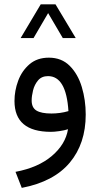

<svg xmlns="http://www.w3.org/2000/svg" viewBox="-20 -618 470 900"><path d="M170.9 -597.7H240.2L335 -439.5H274.4L205.6 -556.6L137.2 -439.5H76.7ZM298.8 -12.2Q282.2 -6.8 258.5 -3.4Q234.9 0 218.8 0Q47.9 0 47.9 -144.5Q47.9 -192.9 65.2 -239.5Q82.5 -286.1 118.4 -316.9Q154.3 -347.7 209 -347.7Q268.6 -347.7 306.9 -309.3Q345.2 -271 363.5 -210Q381.8 -148.9 381.8 -81.1Q381.8 55.2 306.9 144.5Q231.9 233.9 82 262.7L52.7 187.5Q159.2 167.5 223.1 113Q287.1 58.6 298.8 -12.2ZM300.8 -97.2Q290.5 -261.2 205.1 -261.2Q175.3 -261.2 158.4 -241.2Q141.6 -221.2 135 -194.6Q128.4 -168 128.4 -147Q128.4 -113.3 151.1 -99.6Q173.8 -85.9 221.2 -85.9Q240.2 -85.9 260.7 -88.6Q281.2 -91.3 300.8 -97.2Z"/></svg>

Font: Vazir
Style: Regular
Weight: 400
Designer: Saber Rastikerdar
Foundry: Saber Rastikerdar
Version: Version 30.0.0